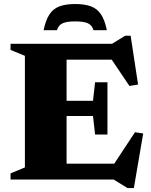

<svg xmlns="http://www.w3.org/2000/svg" viewBox="-20 -894 752 956"><path d="M515 -484.5V-354V-224H453.5L443 -316.5H210V-392H443L453.5 -484.5ZM667.5 -473 624.5 -466 509.5 -636.5 562.5 -597H210V-676H538L603 -716H630.5ZM524.5 -42 652 -235.5 693 -229.5 646.5 42.5H615L546 0H210V-79H566ZM32.5 0V-30.5L104 -60.5V-616L32.5 -645.5V-676H311.5V0ZM354.5 -787.5Q312 -787.5 291.5 -778Q271 -768.5 263.5 -743.5H197Q207.5 -793.5 226 -822Q244.5 -850.5 275.8 -862.2Q307 -874 354.5 -874Q402 -874 433.2 -862.2Q464.5 -850.5 483.2 -822Q502 -793.5 512 -743.5H445.5Q438.5 -768.5 417.8 -778Q397 -787.5 354.5 -787.5Z"/></svg>

Font: Newsreader 16pt 16pt ExtraBold
Style: Regular
Weight: 800
Version: Version 1.003